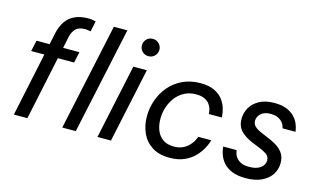

<svg xmlns="http://www.w3.org/2000/svg" viewBox="-91 -1039 2177 1318"><g transform="rotate(15 997.0 -380.0)"><path d="M167 0H71L201 -615Q211 -661 234 -696Q257 -731 297 -750.5Q337 -770 396 -770Q416 -770 432 -766.5Q448 -763 448 -763L432 -688Q432 -688 418 -690.5Q404 -693 392 -693Q348 -693 326.5 -671.5Q305 -650 297 -615ZM378 -452H73L90 -530H395Z M511 0H415L578 -760H674Z M761 0H665L778 -530H874ZM859 -626Q832 -626 814.5 -644Q797 -662 797 -687Q797 -713 814.5 -731Q832 -749 859 -749Q885 -749 903 -731Q921 -713 921 -687Q921 -662 903 -644Q885 -626 859 -626Z M1178 10Q1103 10 1053.5 -22Q1004 -54 980 -107.5Q956 -161 956 -225Q956 -285 976 -341.5Q996 -398 1034 -442.5Q1072 -487 1127.5 -513.5Q1183 -540 1253 -540Q1315 -540 1354 -521Q1393 -502 1414 -473.5Q1435 -445 1443.5 -416.5Q1452 -388 1453.5 -369Q1455 -350 1455 -350H1363Q1363 -350 1362 -361Q1361 -372 1356.5 -388Q1352 -404 1339.5 -420Q1327 -436 1304.5 -447Q1282 -458 1245 -458Q1199 -458 1163 -439.5Q1127 -421 1102 -389Q1077 -357 1063.5 -316.5Q1050 -276 1050 -232Q1050 -188 1064.5 -151.5Q1079 -115 1109.5 -93.5Q1140 -72 1187 -72Q1222 -72 1247 -83Q1272 -94 1288.5 -110Q1305 -126 1315 -142Q1325 -158 1329 -169Q1333 -180 1333 -180H1426Q1426 -180 1419.5 -161Q1413 -142 1397 -113.5Q1381 -85 1353 -56.5Q1325 -28 1282 -9Q1239 10 1178 10Z M1720 10Q1659 10 1620 -7Q1581 -24 1559.5 -49.5Q1538 -75 1529 -100.5Q1520 -126 1518 -143Q1516 -160 1516 -160H1612Q1612 -160 1613 -151Q1614 -142 1619 -129Q1624 -116 1636 -102.5Q1648 -89 1669 -80Q1690 -71 1724 -71Q1774 -71 1803 -92Q1832 -113 1832 -145Q1832 -175 1808.5 -190Q1785 -205 1757 -216L1703 -238Q1648 -261 1618 -293Q1588 -325 1588 -377Q1588 -419 1609 -456Q1630 -493 1672.5 -516.5Q1715 -540 1779 -540Q1834 -540 1869.5 -524.5Q1905 -509 1925.5 -486Q1946 -463 1955 -440Q1964 -417 1966.5 -401.5Q1969 -386 1969 -386H1877Q1877 -386 1874 -397.5Q1871 -409 1860.5 -423.5Q1850 -438 1829 -449.5Q1808 -461 1772 -461Q1729 -461 1705 -439Q1681 -417 1681 -388Q1681 -364 1697.5 -348.5Q1714 -333 1739 -322L1798 -297Q1823 -287 1853 -270Q1883 -253 1904.5 -225Q1926 -197 1926 -151Q1926 -107 1902 -70Q1878 -33 1832 -11.5Q1786 10 1720 10Z"/></g></svg>

Font: Be Vietnam Pro Variable Thin
Style: Italic
Weight: 100
Italic angle: -12°
Designer: Lam Bao, Tony Le, Vietanh Nguyen
Foundry: Yellow Type Foundry
Version: Version 1.002